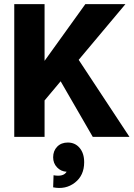

<svg xmlns="http://www.w3.org/2000/svg" viewBox="-20 -670 658 940"><path d="M434.1 0 276.9 -272 198.2 -178.2V0H49.8V-649.9H198.2V-372.1L397.9 -649.9H594.2L365.2 -377L613.8 0ZM240.2 247.1 242.2 188Q290.5 196.8 306.2 170.9Q278.3 169.4 259.3 149.4Q240.2 129.4 240.2 100.1Q240.2 68.4 260 48.1Q279.8 27.8 312 27.8Q347.7 27.8 369.9 54.2Q392.1 80.6 392.1 124Q392.1 189 346.7 224.1Q301.3 259.3 240.2 247.1Z"/></svg>

Font: Apfel Grotezk
Style: Bold
Weight: 700
Designer: Luigi Gorlero
Foundry: Collletttivo
Version: Version 2.000;FEAKit 1.0